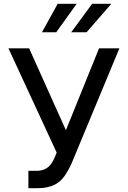

<svg xmlns="http://www.w3.org/2000/svg" viewBox="-20 -982 674 1012"><path d="M178.3 9.9C253.6 9.9 295.5 -17 322.4 -57.5C335.9 -77.8 348 -99.4 358.3 -123.2L609.4 -727.3H502.1L327.4 -295.8L133.5 -727.3H24.5L278.8 -177.6L267.8 -151.3C252.5 -114.3 227.6 -81.7 174 -81.7H129.6V9.9ZM436.4 -812.1 566.8 -962H465.6L355.5 -812.1ZM276.6 -812.1 384.2 -962H284.1L201.3 -812.1Z"/></svg>

Font: Inter 465
Style: Regular
Weight: 400
Designer: Rasmus Andersson
Foundry: rsms
Version: Version 3.019;Glyphs 3.1.2 (3151)